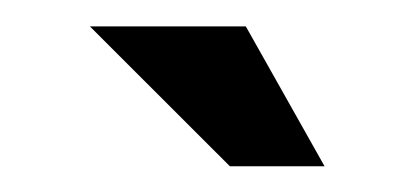

<svg xmlns="http://www.w3.org/2000/svg" viewBox="-20 -660 305 147"><path d="M168.2 -639.8H48.8L156 -532.7H228.5Z"/></svg>

Font: SaysetthaMai Thin
Style: Regular
Weight: 100
Designer: John M. Durdin
Foundry: Lao Script for Windows
Version: Version 1.101